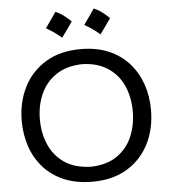

<svg xmlns="http://www.w3.org/2000/svg" viewBox="-64 -1058 994 1128"><g transform="rotate(-5 433.0 -494.5)"><path d="M436.5 11.7Q339.8 11.7 267.6 -19.3Q195.3 -50.3 147.5 -104.7Q99.6 -159.2 75.9 -229.7Q52.2 -300.3 52.2 -378.9Q52.2 -489.3 96.7 -577.9Q141.1 -666.5 226.3 -718.5Q311.5 -770.5 433.6 -770.5Q526.9 -770.5 597.9 -740.2Q668.9 -710 717 -656.2Q765.1 -602.5 789.8 -531.7Q814.5 -460.9 814.5 -379.4Q814.5 -267.1 769.5 -178.7Q724.6 -90.3 640.1 -39.3Q555.7 11.7 436.5 11.7ZM434.6 -76.7Q529.3 -79.6 589.6 -121.8Q649.9 -164.1 678.5 -231.9Q707 -299.8 707 -379.4Q707 -465.3 676.3 -532.5Q645.5 -599.6 585 -639.4Q524.4 -679.2 434.6 -681.6Q341.3 -679.2 280.3 -637.7Q219.2 -596.2 189.2 -528.6Q159.2 -460.9 159.2 -379.4Q159.2 -298.3 188.5 -230.5Q217.8 -162.6 278.6 -121.1Q339.4 -79.6 434.6 -76.7ZM531.2 -1001.3Q573.1 -985.2 622 -936.8Q606.4 -914.3 590.5 -892Q574.7 -869.7 557.5 -846.6Q516.7 -883.1 467.3 -910Q483.9 -933.6 499.5 -955.6Q515.1 -977.6 531.2 -1001.3ZM305.1 -1001.3Q347 -985.2 395.9 -936.8Q380.3 -914.3 364.5 -892Q348.6 -869.7 331.4 -846.6Q290.6 -883.1 241.2 -910Q257.9 -933.6 273.4 -955.6Q289 -977.6 305.1 -1001.3Z"/></g></svg>

Font: Pinar-DS1-FD Medium
Style: Regular
Weight: 500
Designer: Amin Abedi
Version: Version 3.000